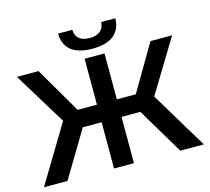

<svg xmlns="http://www.w3.org/2000/svg" viewBox="-122 -1037 1296 1183"><g transform="rotate(-15 526.0 -446.0)"><path d="M886 0H1036L817 -364L1021 -700H883L711 -407H590V-700H463V-407H340L169 -700H31L236 -365L16 0H166L343 -295H463V0H590V-295H710ZM527 -747C647 -747 709 -799 710 -892H620C618 -842 584 -815 527 -815C469 -815 437 -842 436 -892H345C346 -799 406 -747 527 -747Z"/></g></svg>

Font: Chess Sans SemiBold
Style: Regular
Weight: 600
Designer: Wolf Bōese
Foundry: Wolf Bōese
Version: Version 7.223;Glyphs 3.3 (3306)